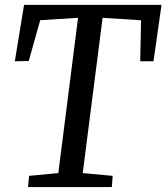

<svg xmlns="http://www.w3.org/2000/svg" viewBox="-20 -763 679 783"><path d="M98.6 -45.9 217.8 -57.1 298.3 -690.4 144 -680.7 97.2 -514.2 40.5 -513.2 78.1 -743.2H638.7L606 -513.2H551.8L555.2 -680.2L398.4 -690.4L317.4 -57.1L439.5 -45.9L436 0H94.2Z"/></svg>

Font: Merriweather
Style: Italic
Weight: 400
Italic angle: -7°
Designer: Eben Sorkin ( eben@eyebytes.com )
Foundry: Eben Sorkin ( eben@eyebytes.com )
Version: Version 1.005; ttfautohint (v0.97) -l 13 -r 13 -G 200 -x 24 